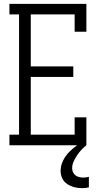

<svg xmlns="http://www.w3.org/2000/svg" viewBox="-20 -755 540 998"><path d="M29 0V-55H79V-680H29V-735H429V-590H368V-680H140V-410H361V-355H140V-55H368V-145H429V0ZM407 223Q386 223 366.5 218Q347 213 330 202Q313 191 304 172.5Q295 154 295 134Q295 106 307.5 80.5Q320 55 339 35.5Q358 16 381 0Q404 -16 429 -28V0Q415 11 402.5 24.5Q390 38 380 53Q370 68 362.5 85Q355 102 355 120Q355 130 359.5 140Q364 150 372.5 156.5Q381 163 391.5 165.5Q402 168 413 168Q420 168 427 167Q434 166 442 164V219Q433 221 424 222Q415 223 407 223Z"/></svg>

Font: Iosevka Curly Slab Light
Style: Regular
Weight: 300
Monospace: yes
Designer: Belleve Invis
Foundry: Belleve Invis
Version: Version 22.1.2; ttfautohint (v1.8.4)